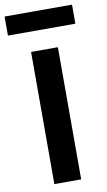

<svg xmlns="http://www.w3.org/2000/svg" viewBox="-124 -927 541 973"><g transform="rotate(-10 146.5 -440.0)"><path d="M74 0V-680H212V0ZM-27 -782V-880H320V-782Z"/></g></svg>

Font: Titillium Web[RUS by Daymarius]
Style: Bold
Weight: 700
Designer: Cyrillization by Daymarius
Foundry: Cyrillization by Daymarius
Version: Version 1.002 September 11, 2018